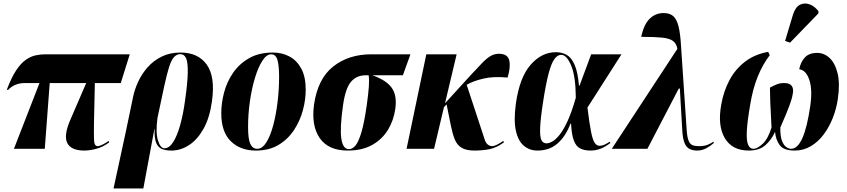

<svg xmlns="http://www.w3.org/2000/svg" viewBox="-20 -844 4805 1089"><path d="M59 0 204 -373H121Q62 -373 25 -333L19 -336Q45 -405 72 -445.5Q99 -486 127.5 -505.5Q156 -525 184 -530.5Q212 -536 239 -536H716L665 -373H518L513 -145Q512 -80 513.5 -47.5Q515 -15 534 -15Q544 -15 564 -25Q584 -35 596 -45L599 -36Q562 -9 524.5 0.5Q487 10 459 10Q383 10 361.5 -33Q340 -76 380 -167L469 -373H262L234 0Z M624 225 693 -94 735 -295Q743 -335 763 -379Q783 -423 816 -461Q849 -499 896 -522.5Q943 -546 1004 -546Q1104 -546 1153 -477Q1202 -408 1182 -268Q1169 -175 1134 -113Q1099 -51 1051.5 -20.5Q1004 10 952 10Q922 10 899.5 1.5Q877 -7 866 -33.5Q855 -60 857 -114H856L793 225ZM912 -3Q940 -3 962.5 -38.5Q985 -74 1002 -135Q1019 -196 1029 -270Q1044 -374 1045 -432Q1046 -490 1035.5 -513.5Q1025 -537 1003 -537Q982 -537 966.5 -519.5Q951 -502 938.5 -462Q926 -422 911 -353L873 -174Q862 -92 876 -47.5Q890 -3 912 -3Z M1431 10Q1343 10 1289 -43Q1235 -96 1235 -202Q1235 -259 1251 -319.5Q1267 -380 1302 -431Q1337 -482 1393 -514Q1449 -546 1528 -546Q1579 -546 1621 -524Q1663 -502 1688.5 -455.5Q1714 -409 1714 -334Q1714 -279 1698 -219Q1682 -159 1648 -107Q1614 -55 1560.5 -22.5Q1507 10 1431 10ZM1439 0Q1468 0 1491 -37Q1514 -74 1530 -134.5Q1546 -195 1554.5 -266.5Q1563 -338 1563 -408Q1563 -473 1553.5 -504.5Q1544 -536 1518 -536Q1492 -536 1468.5 -500Q1445 -464 1426.5 -403.5Q1408 -343 1397.5 -270Q1387 -197 1387 -123Q1387 -55 1400 -27.5Q1413 0 1439 0Z M1952 10Q1843 10 1794 -60Q1745 -130 1761 -250Q1782 -397 1869.5 -466.5Q1957 -536 2086 -536H2308L2265 -417H2092Q2170 -390 2201.5 -346.5Q2233 -303 2222 -226Q2213 -162 2181 -108.5Q2149 -55 2092 -22.5Q2035 10 1952 10ZM1959 2Q1979 2 1996.5 -19Q2014 -40 2030 -94Q2046 -148 2060 -246Q2069 -310 2072 -351.5Q2075 -393 2071 -417H2054Q2003 -417 1971.5 -381Q1940 -345 1926 -250Q1907 -117 1916 -57.5Q1925 2 1959 2Z M2286 0 2398 -536H2570L2504 -258L2649 -417Q2688 -459 2714 -486Q2740 -513 2762 -526Q2784 -539 2810 -539Q2860 -539 2868.5 -501Q2877 -463 2859 -404Q2780 -412 2721 -398Q2662 -384 2627 -363L2730 -50Q2736 -32 2747.5 -23.5Q2759 -15 2772 -15Q2791 -15 2835 -45L2838 -36Q2794 -5 2754.5 2.5Q2715 10 2671 10Q2624 10 2598 -6Q2572 -22 2559.5 -53Q2547 -84 2538 -128L2513 -252L2498 -236L2442 0Z M3028 10Q2984 10 2951.5 -17Q2919 -44 2906 -102.5Q2893 -161 2906 -257Q2927 -405 2989.5 -476.5Q3052 -548 3133 -548Q3166 -548 3193 -533.5Q3220 -519 3238.5 -478Q3257 -437 3264 -358H3267L3333 -536H3505L3312 -234Q3323 -143 3332.5 -96Q3342 -49 3353.5 -33Q3365 -17 3381 -17Q3394 -17 3407.5 -23Q3421 -29 3438 -40L3442 -33Q3413 -11 3386 -0.5Q3359 10 3329 10Q3295 10 3271 -2Q3247 -14 3234.5 -47.5Q3222 -81 3219 -143H3216Q3188 -70 3142 -30Q3096 10 3028 10ZM3080 -31Q3094 -31 3113 -41.5Q3132 -52 3154 -79.5Q3176 -107 3199.5 -158Q3223 -209 3246 -290Q3245 -412 3219.5 -472.5Q3194 -533 3163 -533Q3142 -533 3124.5 -509Q3107 -485 3091.5 -426.5Q3076 -368 3060 -264Q3045 -166 3043.5 -115.5Q3042 -65 3051.5 -48Q3061 -31 3080 -31Z M3450 0 3822 -567Q3817 -596 3798 -611Q3779 -626 3736.5 -630.5Q3694 -635 3617 -635Q3632 -706 3665 -738Q3698 -770 3744 -770Q3778 -770 3798 -753Q3818 -736 3828.5 -694.5Q3839 -653 3843 -579L3875 -103Q3878 -64 3886 -45Q3894 -26 3908.5 -20.5Q3923 -15 3944 -15Q3975 -15 3994 -23Q4013 -31 4026 -40L4029 -33Q4010 -16 3985.5 -3Q3961 10 3935 10Q3911 10 3892.5 1.5Q3874 -7 3863.5 -31Q3853 -55 3850 -101L3836 -342H3830L3652 0Z M4227 10Q4133 10 4091 -60.5Q4049 -131 4071 -252Q4084 -326 4117 -388.5Q4150 -451 4205 -493.5Q4260 -536 4337 -550L4346 -531Q4264 -424 4236 -256Q4219 -159 4216 -103Q4213 -47 4223 -23.5Q4233 0 4253 0Q4276 0 4306.5 -29Q4337 -58 4356 -121Q4351 -210 4349 -261.5Q4347 -313 4347 -347Q4367 -358 4385.5 -365.5Q4404 -373 4427 -373Q4459 -373 4470.5 -357Q4482 -341 4477 -315Q4474 -297 4469.5 -281Q4465 -265 4457.5 -245Q4450 -225 4438 -195.5Q4426 -166 4406 -121Q4405 -72 4415 -46Q4425 -20 4439.5 -10Q4454 0 4467 0Q4541 0 4576 -245Q4589 -337 4570 -392Q4551 -447 4513 -451Q4521 -492 4545 -518Q4569 -544 4615 -544Q4654 -544 4685 -515.5Q4716 -487 4730.5 -429Q4745 -371 4732 -282Q4724 -227 4703.5 -175Q4683 -123 4651.5 -81Q4620 -39 4578.5 -14.5Q4537 10 4487 10Q4426 10 4403 -20Q4380 -50 4376 -96Q4355 -50 4320.5 -20Q4286 10 4227 10ZM4461 -602 4433 -612 4478 -762Q4492 -805 4518 -817.5Q4544 -830 4573 -819Q4602 -808 4623 -779L4621 -767Z"/></svg>

Font: Noto Serif Display ExtraCondensed Black
Style: Italic
Weight: 900
Width: 2
Italic angle: -12°
Designer: Monotype Design Team
Foundry: Monotype Imaging Inc.
Version: Version 2.009